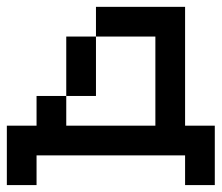

<svg xmlns="http://www.w3.org/2000/svg" viewBox="-20 -454 648 561"><path d="M173.6 -173.6V-347.2H260.4V-173.6ZM520.8 -434V-86.8H607.6V86.8H520.8V0H86.8V86.8H0V-86.8H86.8V-173.6H173.6V-86.8H434V-347.2H260.4V-434Z"/></svg>

Font: 8-bit Operator+ 8
Style: Regular
Weight: 400
Designer: GrandChaos9000
Version: Version 1.3.0 - August 1, 2014